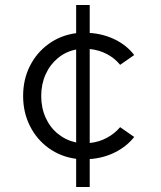

<svg xmlns="http://www.w3.org/2000/svg" viewBox="-20 -626 640 764"><path d="M283 118V6Q222 -2 174 -36.5Q126 -71 99 -125Q72 -179 72 -244Q72 -310 99 -363.5Q126 -417 174 -451.5Q222 -486 283 -494V-606H337V-495Q393 -491 439 -468Q485 -445 514 -407L458 -368Q437 -394 406 -410.5Q375 -427 337 -431V-57Q375 -61 406 -78Q437 -95 458 -120L514 -81Q485 -44 439 -20.5Q393 3 337 7V118ZM144 -244Q144 -197 161.5 -158Q179 -119 210.5 -93.5Q242 -68 283 -59V-429Q242 -421 210.5 -395Q179 -369 161.5 -330Q144 -291 144 -244Z"/></svg>

Font: Red Hat Mono
Style: Regular
Weight: 300
Monospace: yes
Designer: Pentagram, MCKL
Foundry: Pentagram, MCKL
Version: Version 1.023